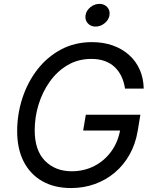

<svg xmlns="http://www.w3.org/2000/svg" viewBox="-20 -953 786 983"><path d="M343.8 9.8Q258.3 9.8 196.5 -25.4Q134.8 -60.5 101.3 -125.7Q67.9 -190.9 67.9 -281.2Q67.9 -367.7 94.2 -449.2Q120.6 -530.8 170.4 -595.7Q220.2 -660.6 291.3 -699Q362.3 -737.3 451.2 -737.3Q509.8 -737.3 558.1 -720Q606.4 -702.6 641.4 -671.1Q676.3 -639.6 695.6 -595.9Q714.8 -552.2 715.8 -499.5H620.1Q614.7 -534.7 601.3 -562.5Q587.9 -590.3 566.4 -610.4Q544.9 -630.4 515.1 -640.9Q485.4 -651.4 447.8 -651.4Q380.4 -651.4 326.9 -620.1Q273.4 -588.9 235.6 -536.1Q197.8 -483.4 177.7 -418.5Q157.7 -353.5 157.7 -286.1Q157.7 -183.1 210.4 -129.6Q263.2 -76.2 347.2 -76.2Q410.2 -76.2 462.6 -103Q515.1 -129.9 550.3 -178.7Q585.4 -227.5 596.2 -293L622.1 -284.7H405.8L419.4 -365.7H698.7L685.1 -283.2Q673.8 -215.8 643.6 -161.9Q613.3 -107.9 567.9 -69.6Q522.5 -31.2 465.3 -10.7Q408.2 9.8 343.8 9.8ZM469.2 -816.9Q444.3 -816.9 429.2 -834Q414.1 -851.1 418 -875Q421.9 -899.4 442.9 -916.3Q463.9 -933.1 488.8 -933.1Q514.2 -933.1 529.3 -916.3Q544.4 -899.4 540.5 -875Q536.6 -851.1 515.6 -834Q494.6 -816.9 469.2 -816.9Z"/></svg>

Font: Adwaita Sans
Style: Italic
Weight: 400
Italic angle: -9.39999°
Designer: Rasmus Andersson
Foundry: rsms
Version: Version 4.001;git-9221beed3